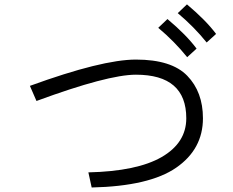

<svg xmlns="http://www.w3.org/2000/svg" viewBox="-20 -874 1040 856"><path d="M113.3 -491.2Q435.5 -608.4 585.9 -608.4Q745.1 -608.4 814.9 -536.1Q884.8 -463.9 884.8 -346.7Q884.8 -209 765.6 -126.5Q646.5 -43.9 388.7 -38.1L374 -105.5Q590.8 -110.4 700.7 -173.8Q810.5 -237.3 810.5 -346.7Q810.5 -541 585.9 -541Q460.9 -541 142.6 -423.8ZM772.5 -815.4 813.5 -854.5Q898.4 -783.2 943.4 -722.7L901.4 -684.6Q844.7 -754.9 772.5 -815.4ZM685.5 -750 726.6 -789.1Q811.5 -717.8 856.4 -657.2L814.5 -619.1Q757.8 -689.5 685.5 -750Z"/></svg>

Font: Gothic A1
Style: Regular
Weight: 400
Designer: HanYang I&C Co.,Ltd.
Foundry: HanYang I&C Co.,Ltd.
Version: Version 2.50